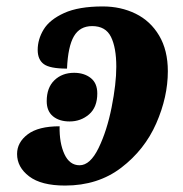

<svg xmlns="http://www.w3.org/2000/svg" viewBox="-20 -566 569 596"><path d="M33 -88Q33 -124 66 -149Q99 -174 165 -174Q164 -122 180 -87.5Q196 -53 227 -53Q260 -53 286 -106.5Q312 -160 326.5 -233Q341 -306 341 -359Q341 -418 324.5 -451.5Q308 -485 266 -485Q228 -485 209.5 -453.5Q191 -422 188 -353Q135 -353 116 -367Q97 -381 97 -411Q97 -444 115.5 -474.5Q134 -505 179 -525.5Q224 -546 299 -546Q355 -546 401 -523.5Q447 -501 474 -455.5Q501 -410 501 -345Q501 -265 465 -183Q429 -101 356.5 -45.5Q284 10 182 10Q108 10 70.5 -18.5Q33 -47 33 -88ZM125 -252Q125 -294 149 -317Q173 -340 210 -340Q241 -340 261.5 -324Q282 -308 282 -276Q282 -233 256.5 -211Q231 -189 196 -189Q164 -189 144.5 -205Q125 -221 125 -252Z"/></svg>

Font: Noto Serif NarrowExtraBold
Style: Italic
Weight: 800
Width: 4
Italic angle: -12°
Designer: Monotype Design Team
Foundry: Monotype Imaging Inc.
Version: Version 1.001